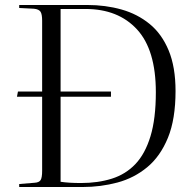

<svg xmlns="http://www.w3.org/2000/svg" viewBox="-20 -750 775 770"><path d="M57 0V-12L118 -17Q137 -18 143 -28Q149 -38 149 -65V-362H48L52 -383H149V-667Q149 -693 142.5 -703Q136 -713 116 -715L57 -718V-730H330Q403 -730 467 -712Q531 -694 580 -654Q629 -614 656.5 -547.5Q684 -481 684 -385Q684 -272 653.5 -197.5Q623 -123 570.5 -79.5Q518 -36 451 -18Q384 0 311 0ZM305 -16Q373 -16 428.5 -33.5Q484 -51 523 -92Q562 -133 583.5 -203.5Q605 -274 605 -380Q605 -550 529.5 -632Q454 -714 323 -714H223V-383H425V-362H223V-21Q256 -16 305 -16Z"/></svg>

Font: Literata 72pt Light
Style: Regular
Weight: 300
Designer: Latin by Veronika Burian and Jose Scaglione. Greek by Irene Vlachou. Cyrillic by Vera Evstafieva.
Foundry: TypeTogether
Version: Version 3.002